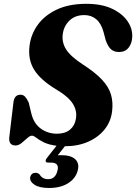

<svg xmlns="http://www.w3.org/2000/svg" viewBox="-20 -734 695 980"><path d="M376.5 137.5Q365.5 177.5 327.2 201.5Q289 225.5 230.5 225.5Q181.5 225.5 156.2 209Q131 192.5 134 170.5Q139.5 148.5 161 148Q168.5 147.5 173.8 150.5Q179 153.5 183 157.5Q196 180.5 226 180.5Q263 180.5 273.5 136.5Q283.5 96 241 96H227Q214 96 213 88.8Q212 81.5 220.5 71L268.5 10Q227.5 4.5 203.2 -7.8Q179 -20 165.2 -30.8Q151.5 -41.5 143 -41.5Q133 -41.5 119.2 -29Q105.5 -16.5 90.2 -4Q75 8.5 60 8.5Q24.5 8.5 27 -30.5L48 -206Q51 -250.5 84.5 -250.5Q99 -250.5 108.2 -240.2Q117.5 -230 126.5 -210.5L140.5 -152.5Q153 -103 188.8 -77.2Q224.5 -51.5 271 -51.5Q312 -51.5 337 -72Q362 -92.5 367.5 -128Q374.5 -168 351.8 -204.5Q329 -241 263 -280Q186.5 -326.5 154.5 -377.8Q122.5 -429 130.5 -498Q137 -557 171.8 -606Q206.5 -655 269 -684.8Q331.5 -714.5 420.5 -714.5Q498.5 -714.5 551.2 -689.8Q604 -665 630.5 -626.5Q657 -588 655 -545.5Q653.5 -512.5 636.2 -490.5Q619 -468.5 587.5 -468.5Q562.5 -468.5 546.8 -482.2Q531 -496 519.5 -529L508.5 -570.5Q496.5 -614.5 471.2 -635.8Q446 -657 410.5 -657Q363.5 -657 334.8 -629.2Q306 -601.5 300.5 -561Q294.5 -518.5 317.2 -482.2Q340 -446 402 -405.5Q466.5 -364 501 -326.8Q535.5 -289.5 546.5 -251.2Q557.5 -213 552.5 -169Q547 -115.5 515 -74.8Q483 -34 430.5 -10.8Q378 12.5 311 12.5L275 58.5Q283 58 292.5 58Q342.5 58 364.5 79.2Q386.5 100.5 376.5 137.5Z"/></svg>

Font: Fraunces 9pt
Style: Bold Italic
Weight: 700
Italic angle: -16°
Version: Version 1.000;[b76b70a41]